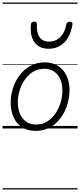

<svg xmlns="http://www.w3.org/2000/svg" viewBox="-20 -1009 629 1508"><path d="M259 19Q198 19 154 -9Q110 -37 87 -87.5Q64 -138 64 -204Q64 -261 82 -317Q100 -373 134.5 -418.5Q169 -464 218.5 -491.5Q268 -519 332 -519Q392 -519 435.5 -491.5Q479 -464 502.5 -415Q526 -366 526 -301Q526 -256 515 -210.5Q504 -165 482.5 -124Q461 -83 429 -51Q397 -19 354.5 0Q312 19 259 19ZM263 -31Q313 -31 351 -55Q389 -79 415.5 -118Q442 -157 456 -204Q470 -251 470 -297Q470 -349 453 -387.5Q436 -426 404.5 -447.5Q373 -469 328 -469Q279 -469 240.5 -445.5Q202 -422 175 -383.5Q148 -345 134 -298.5Q120 -252 120 -206Q120 -154 137 -114.5Q154 -75 186 -53Q218 -31 263 -31ZM362 -626Q289 -626 251.5 -676Q214 -726 223 -818Q224 -828 230 -833.5Q236 -839 248 -839Q260 -839 265 -833.5Q270 -828 270 -818Q266 -753 290.5 -717.5Q315 -682 364 -682Q418 -682 454 -718Q490 -754 501 -818Q504 -828 509.5 -833Q515 -838 527 -838Q540 -838 545.5 -832.5Q551 -827 549 -817Q539 -755 513.5 -712.5Q488 -670 449.5 -648Q411 -626 362 -626ZM0 469H589V479H0ZM0 -20H589V0H0ZM0 -505H589V-500H0ZM0 -989H589V-979H0Z"/></svg>

Font: Playwrite DE VA Guides
Style: Regular
Weight: 400
Designer: Veronika Burian, José Scaglione
Foundry: TypeTogether
Version: Version 1.003